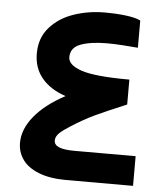

<svg xmlns="http://www.w3.org/2000/svg" viewBox="-52 -778 705 825"><g transform="rotate(5 300.0 -366.0)"><path d="M52.5 -142.5Q52.5 -201 98.5 -257.2Q144.5 -313.5 230 -359Q163 -381.5 127 -425Q91 -468.5 91 -531Q91 -598 130.8 -643.2Q170.5 -688.5 233.5 -710Q296.5 -731.5 366.5 -731.5Q419 -731.5 459.8 -726.2Q500.5 -721 521.5 -710.5V-593Q492.5 -595.5 456.2 -598Q420 -600.5 389 -600.5Q318 -600.5 274.8 -584.5Q231.5 -568.5 231.5 -527Q231.5 -493 290.8 -473.2Q350 -453.5 497 -453.5V-346Q408.5 -309 362.8 -287.5Q317 -266 263.5 -232Q231.5 -212 216 -197Q200.5 -182 200.5 -165Q200.5 -146 222.2 -137Q244 -128 288.5 -128H552.5V0H264Q193.5 0 146 -18.8Q98.5 -37.5 75.5 -69.5Q52.5 -101.5 52.5 -142.5Z"/></g></svg>

Font: JuliaMono Black
Style: Italic
Weight: 900
Italic angle: -9°
Monospace: yes
Designer: cormullion
Foundry: corm
Version: Version 0.057; ttfautohint (v1.8.4)